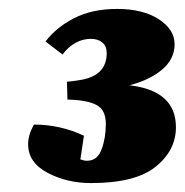

<svg xmlns="http://www.w3.org/2000/svg" viewBox="-20 -754 414 430"><path d="M270 -563Q374 -551 374 -469Q374 -417 328.5 -380.5Q283 -344 184 -344Q130 -344 86.5 -367Q43 -390 43 -431Q43 -452 56 -475Q115 -475 168 -450L160 -397Q168 -394 175 -394Q198 -394 207.5 -419.5Q217 -445 217 -476.5Q217 -508 196 -519Q175 -530 131 -531L130 -571Q144 -572 161 -575Q219 -585 219 -635Q219 -651 209 -659Q199 -667 184 -667Q147 -667 120 -632L82 -661Q104 -691 144.5 -712.5Q185 -734 242.5 -734Q300 -734 335.5 -711Q371 -688 371 -655Q371 -622 343.5 -598.5Q316 -575 270 -563Z"/></svg>

Font: Oleo Script
Style: Bold
Weight: 700
Designer: Soytutype
Foundry: Soytutype
Version: Version 1.002